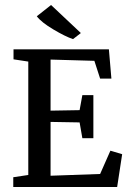

<svg xmlns="http://www.w3.org/2000/svg" viewBox="-20 -747 524 767"><path d="M271 -591Q241 -601 193 -629.5Q145 -658 127 -682L184 -727L303 -615L272 -591ZM33 0V-39L93 -48V-501L34 -510V-550H415L425 -433H380L357 -504L182 -509V-305L298 -307L309 -367H353V-195H309L298 -258L182 -260V-45L380 -52L421 -145L468 -131L448 0Z"/></svg>

Font: Aikya Medium
Style: Regular
Weight: 500
Designer: Neelakash Kshetrimayum (Latin subset based on Merriweather by Eben Sorkin)
Foundry: Brand New Type
Version: Version 1.00 b005